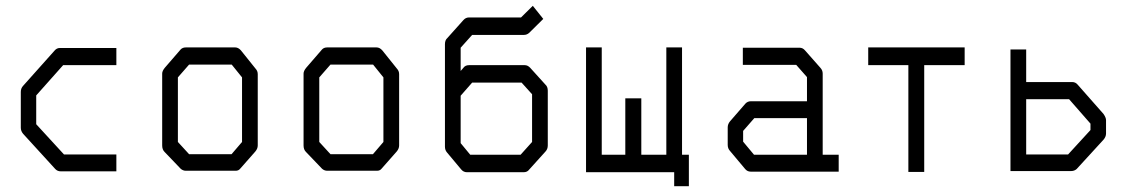

<svg xmlns="http://www.w3.org/2000/svg" viewBox="-20 -640 3928 660"><path d="M380 -475V-416H197L104.5 -312V-213L200 -109H380V-51H189Q177.5 -51 170 -59L59.5 -180Q51.5 -189.5 51.5 -201V-324Q51.5 -336.5 59.5 -345L167.5 -466Q175 -475 185.5 -475Z M591.5 -374V-152L630 -110H776L812 -152V-374L776.5 -418H630ZM546.5 -407 601 -470Q607.5 -477 619 -477H788.5Q799 -477 808 -467L858.5 -404Q866 -396 866 -385V-140Q866 -129 857.5 -119L805.5 -60Q800 -53 790 -53H786.5H619Q609 -53 601 -60L545.5 -118Q537.5 -126 537.5 -140V-387Q537.5 -396 546.5 -407Z M1077.5 -374V-152L1116 -110H1262L1298 -152V-374L1262.5 -418H1116ZM1032.5 -407 1087 -470Q1093.5 -477 1105 -477H1274.5Q1285 -477 1294 -467L1344.5 -404Q1352 -396 1352 -385V-140Q1352 -129 1343.5 -119L1291.5 -60Q1286 -53 1276 -53H1272.5H1105Q1095 -53 1087 -60L1031.5 -118Q1023.5 -126 1023.5 -140V-387Q1023.5 -396 1032.5 -407Z M1563.5 -148 1596.5 -108H1769.5L1809 -152V-316L1773 -356H1603L1563.5 -311V-230ZM1516.5 -116Q1509.5 -124 1509.5 -136V-230V-324V-488Q1509.5 -502 1517.5 -509L1573 -571Q1581 -580 1592 -580H1771L1811.5 -620L1847.5 -575L1799 -527Q1791 -520 1781 -520H1603L1563.5 -476V-396L1573 -407Q1579.5 -416 1592 -416H1784Q1794 -416 1802.5 -407L1855 -349Q1863 -342 1863 -328V-140Q1863 -127.5 1855 -119L1799 -57Q1792.5 -48 1780 -48H1585Q1573 -48 1565 -58Z M2348 -108V0H2297.5V-48H1994.5V-477H2048.5V-108H2129.5V-302H2184.5V-108H2270.5V-477H2324.5V-108Z M2754 -108V-234H2573L2534.5 -190V-153L2572 -108ZM2808 -108H2863V-50H2560.5Q2549 -50 2541.5 -59L2489.5 -121Q2481.5 -129.5 2481.5 -142V-202Q2481.5 -213.5 2489.5 -223L2542.5 -284Q2550 -292 2561.5 -292H2754V-375L2717 -417H2533.5V-476H2728Q2739.5 -476 2747 -467L2800 -407Q2808 -398.5 2808 -387Z M2964.5 -477H3296V-416H3157V-49H3102.5V-416H2964.5Z M3453.5 -52V-470H3507.5V-358H3665.5Q3677 -358 3684.5 -349L3773.5 -248Q3782 -235.5 3782 -227V-181Q3782 -170 3773.5 -160L3681 -59Q3673 -52 3662 -52ZM3507.5 -109H3651.5L3728.5 -193V-215L3655 -299H3507.5Z"/></svg>

Font: 3270 Nerd Font Mono SemCond
Style: Regular
Weight: 400
Monospace: yes
Version: Version 3.0.1;Nerd Fonts 3.1.1